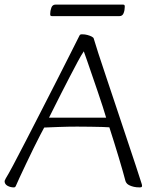

<svg xmlns="http://www.w3.org/2000/svg" viewBox="-20 -801 677 834"><path d="M40 13Q25 13 12.5 6Q0 -1 0 -14Q0 -16 2 -19.5Q4 -23 5 -26Q14 -40 37 -83Q60 -126 91 -186.5Q122 -247 157 -315Q192 -383 225 -448Q258 -513 284.5 -565.5Q311 -618 325 -646Q327 -650 329.5 -651Q332 -652 337 -652Q349 -652 360 -649Q371 -646 378.5 -642Q386 -638 387 -634Q392 -616 407 -570Q422 -524 443 -461.5Q464 -399 487 -330Q510 -261 531.5 -196.5Q553 -132 569.5 -82.5Q586 -33 593 -10Q595 -3 596 -0.5Q597 2 597 5Q597 9 595.5 11Q594 13 586 13Q572 13 561.5 10.5Q551 8 543.5 4.5Q536 1 532 -3Q530 -5 527.5 -9Q525 -13 523 -22Q520 -33 513 -58.5Q506 -84 496 -116.5Q486 -149 475.5 -183.5Q465 -218 455 -248Q445 -249 423.5 -249.5Q402 -250 374 -250.5Q346 -251 315 -251Q276 -251 236 -249.5Q196 -248 172 -247Q168 -240 155 -215Q142 -190 125.5 -156.5Q109 -123 93 -89Q77 -55 65 -29.5Q53 -4 50 4Q48 9 46 11Q44 13 40 13ZM193 -290H441Q436 -308 426 -338.5Q416 -369 404 -404.5Q392 -440 380 -474.5Q368 -509 358.5 -537Q349 -565 344 -578Q333 -562 317 -532Q301 -502 282.5 -466.5Q264 -431 246 -395.5Q228 -360 214 -332Q200 -304 193 -290ZM206 -731Q202 -731 200 -732.5Q198 -734 198 -740Q198 -754 203 -767.5Q208 -781 221 -781H514Q518 -781 520 -779.5Q522 -778 522 -772Q522 -757 517 -744Q512 -731 499 -731Z"/></svg>

Font: Briem Hand Thin
Style: Regular
Weight: 100
Designer: Gunnlaugur SE Briem, Eben Sorkin
Foundry: Sorkin Type Co.
Version: Version 1.003